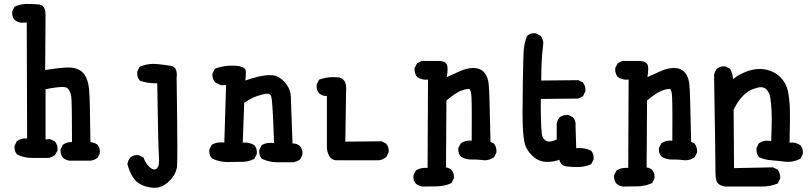

<svg xmlns="http://www.w3.org/2000/svg" viewBox="-20 -795 4040 957"><path d="M289.1 -361.3Q260.7 -361.3 207 -350.1V-100.1L230 -101.6L252.9 -90.3L253.9 -88.9Q267.1 -73.2 267.1 -52.7Q267.1 -49.3 266.6 -44.4L253.9 -22L252.4 -21Q237.3 -10.3 219.2 -7.8H140.6Q99.6 -7.8 65.4 -24.9L64.5 -26.4Q52.2 -40 52.2 -60.5Q52.2 -63.5 52.7 -68.4L64 -91.3L65.9 -92.3Q83.5 -105 106.9 -105Q110.8 -105 115.2 -104.5L113.3 -683.1L85.4 -681.6Q66.9 -684.1 53.2 -695.8Q40.5 -710 40.5 -730.5Q40.5 -733.9 41 -738.3L52.7 -761.7Q82 -775.4 114.3 -775.4Q145 -775.4 172.4 -772.9Q193.4 -771 201.7 -752.4Q207 -740.7 207 -722.7L205.1 -445.8Q283.2 -458.5 321.3 -458.5Q373.5 -458.5 398.9 -426.3Q418.5 -400.4 423.8 -352.5Q428.7 -307.1 430.7 -86.4Q449.7 -85.4 465.3 -74.2Q478 -59.6 478 -39.1Q478 -36.1 477.5 -31.2L466.3 -8.3L464.4 -7.3Q449.2 3.4 431.2 5.9H326.7Q308.1 3.4 294.4 -8.3Q281.7 -22.5 281.7 -43Q281.7 -45.9 282.2 -50.8L293.5 -73.7Q304.7 -81.5 314.7 -84.2Q324.7 -86.9 335 -86.9Q336.9 -86.9 338.9 -86.9Q338.9 -286.1 335 -314.5Q331.5 -340.8 315.4 -356Q313.5 -357.9 307.4 -359.6Q301.3 -361.3 289.1 -361.3Z M663.6 -22Q667.5 -22 671.9 -21.5L695.8 -9.3L696.8 -6.3Q704.6 17.1 723.1 35.6Q737.8 49.8 749 49.8Q761.2 49.8 768.1 35.6Q772.9 24.9 772.9 2.9Q772.9 -6.3 772 -18.1Q768.6 -57.6 763.7 -379.9Q761.7 -379.9 754.2 -379.9Q746.6 -379.9 732.9 -380.9Q705.1 -383.3 676.8 -392.6Q670.9 -400.9 668 -407.7Q663.6 -418.5 663.6 -430.7Q663.6 -434.1 664.1 -438.5L675.8 -461.9L678.7 -463.4Q710 -476.6 744.6 -476.6Q762.2 -476.6 801.8 -471.2Q832.5 -467.3 839.4 -464.8Q861.3 -456.5 861.3 -421.4Q861.3 -413.6 860.4 -404.8Q863.8 -164.1 863.8 -71.8Q863.8 20.5 862.3 35.2Q857.9 73.7 822.3 108.9Q790 141.1 749 141.1Q731.4 141.1 711.4 135.7Q684.1 128.4 664.1 112.8Q633.8 88.4 615.2 23.9V22.5Q617.7 4.4 629.4 -9.3Q643.6 -22 663.6 -22Z M1202.6 -393.6Q1277.8 -420.4 1323.7 -420.4Q1332 -420.4 1340.6 -419.7Q1349.1 -418.9 1358.4 -415.5Q1380.4 -406.7 1400.4 -383.8Q1428.7 -351.6 1429.7 -310.5Q1430.7 -273.4 1438 -80.1Q1439.5 -80.1 1440.4 -80.1Q1460.4 -80.1 1475.1 -66.9Q1487.8 -52.7 1487.8 -31.7Q1487.8 -28.3 1487.3 -23.4L1476.1 -0.5L1474.1 0.5Q1459 11.2 1440.9 13.7H1362.3Q1321.3 13.7 1285.2 -3.4L1284.2 -4.9Q1272 -18.6 1272 -39.6Q1272 -43 1272.5 -47.9L1284.2 -70.8L1285.6 -72.3Q1302.7 -83 1330.6 -83Q1337.9 -83 1346.2 -82Q1340.3 -247.1 1335 -295.9Q1333 -311 1331.5 -315.4Q1327.1 -328.1 1313.5 -328.1Q1304.7 -328.1 1288.8 -324.2Q1272.9 -320.3 1263.2 -316.9Q1253.4 -313.5 1248.5 -311.3Q1243.7 -309.1 1238.8 -306.9Q1233.9 -304.7 1228.8 -301.8Q1223.6 -298.8 1218.3 -295.9Q1208 -289.6 1197.3 -282.2L1189.9 -84Q1194.8 -84.5 1200.2 -84.5Q1226.1 -84.5 1247.6 -71.3L1248 -70.3Q1260.3 -56.6 1260.3 -35.6Q1260.3 -32.2 1259.8 -27.3L1248 -3.9L1246.1 -2.9Q1218.8 11.7 1185.5 11.7Q1154.3 11.7 1134.3 12.2Q1114.3 12.7 1112.3 12.7Q1074.2 12.7 1036.1 -5.4L1035.2 -6.8Q1022.9 -20.5 1022.9 -41.5Q1022.9 -44.9 1023.4 -49.8L1035.2 -72.8L1037.1 -74.2Q1055.7 -85.4 1081.1 -85.4Q1088.9 -85.4 1098.1 -84.5L1106.9 -371.6L1082.5 -370.1L1053.7 -383.3L1052.7 -384.3Q1038.6 -400.4 1038.6 -421.4Q1038.6 -424.3 1039.1 -428.7L1051.3 -452.6L1054.2 -453.6Q1093.3 -467.8 1136.7 -467.8Q1202.1 -467.8 1205.1 -441.4Q1205.6 -436 1205.6 -430.7Q1205.6 -416 1202.6 -393.6Z M1658.2 3.9Q1640.1 3.9 1628.4 -7.8Q1613.8 -22.5 1609.4 -55.2V-316.4Q1608.4 -316.4 1606.9 -316.4Q1586.9 -316.4 1570.3 -329.6Q1563 -339.4 1560.5 -348.6Q1558.1 -357.9 1558.1 -363.8Q1558.1 -369.6 1558.6 -374L1570.3 -397.9L1573.2 -398.9Q1604.5 -410.6 1641.1 -410.6Q1654.8 -410.6 1669.4 -409.2Q1682.6 -406.2 1691.4 -397.9Q1705.6 -383.8 1705.6 -354.5Q1705.6 -349.6 1705.1 -344.2L1701.2 -88.9L1881.8 -90.8L1904.3 -79.6L1905.3 -78.1Q1917.5 -64.5 1917.5 -43.9Q1917.5 -41 1917 -36.1L1905.8 -12.7L1904.3 -11.7Q1889.2 1.5 1868.7 3.9Z M2340.8 0H2326.7Q2299.8 0 2276.9 -14.6L2276.4 -15.6Q2264.2 -29.3 2264.2 -49.8Q2264.2 -52.7 2264.6 -57.6L2276.4 -80.6L2277.8 -81.5Q2296.9 -94.2 2321.3 -94.2Q2326.2 -94.2 2331.1 -93.8Q2331.5 -147.5 2331.5 -212.9Q2331.5 -278.3 2330.1 -310.3Q2328.6 -342.3 2320.8 -350.1Q2319.3 -351.6 2317.9 -351.6Q2316.4 -351.6 2314.9 -351.6Q2299.3 -351.6 2274.2 -341.1Q2249 -330.6 2205.1 -293.9L2203.1 39.6Q2218.8 41.5 2230 51.3Q2242.7 65.4 2242.7 85.9Q2242.7 88.9 2242.2 93.8L2230.5 117.2L2227.5 118.7Q2195.3 132.8 2159.2 133.8Q2123 134.8 2085.9 134.8H2085.4Q2066.9 132.3 2053.2 120.6Q2040.5 106.4 2040.5 85.9Q2040.5 83 2041 78.1L2052.7 55.2L2054.7 53.7Q2074.7 41.5 2100.6 41.5Q2106 41.5 2111.3 42L2113.3 -398.4Q2108.4 -397.9 2101.1 -397.9Q2093.8 -397.9 2085 -399.9Q2071.3 -402.8 2059.1 -411.1Q2046.4 -427.7 2046.4 -448.2Q2046.4 -451.7 2046.9 -456.1L2058.6 -479.5L2082 -491.2H2168H2168.5Q2201.2 -490.2 2208.5 -470.2Q2210.9 -463.9 2210.9 -449.5Q2210.9 -435.1 2207 -410.6Q2241.2 -426.8 2275.1 -441.4Q2309.1 -456.1 2337.9 -456.1Q2377.9 -456.1 2397 -429.7Q2413.1 -408.2 2416 -373.8Q2418.9 -339.4 2419.9 -296.4L2424.8 -87.9L2441.9 -79.6L2442.9 -78.1Q2454.6 -62.5 2454.6 -42Q2454.6 -39.1 2454.1 -34.2L2442.4 -11.2L2440.9 -10.3Q2419.9 3.9 2396 3.9Q2390.1 3.9 2383.8 2.9Q2361.3 0 2340.8 0Z M2867.7 -57.1Q2898.4 -57.1 2924.3 -44.9L2925.8 -44.4L2927.2 -43Q2939 -28.3 2939 -7.8Q2939 -4.9 2938.5 0L2926.8 23.4L2924.3 24.4Q2897 37.6 2853 37.6Q2834 37.6 2812 35.2Q2790.5 34.7 2779.3 22.9Q2771 14.6 2768.1 1.5Q2739.7 11.7 2710 11.7Q2705.6 11.7 2701.2 11.7Q2660.6 9.8 2630.4 -21.5Q2600.1 -51.8 2593 -91.3Q2585.9 -130.9 2585 -195.3Q2584.5 -216.3 2584.5 -236.8Q2584.5 -257.3 2585 -275.9Q2585.4 -389.6 2588.4 -499Q2589.4 -521 2589.8 -535.2Q2591.8 -577.6 2606.9 -616.2L2608.4 -617.2Q2622.1 -629.4 2642.6 -629.4Q2645.5 -629.4 2650.4 -628.9L2672.9 -617.7L2673.8 -616.7Q2688 -600.6 2688 -579.6Q2688 -576.7 2687.5 -573.2Q2681.6 -528.8 2679.7 -483.6Q2677.7 -438.5 2677.7 -393.6L2862.3 -395.5L2885.3 -384.3Q2897.9 -367.2 2897.9 -346.7Q2897.9 -343.8 2897.5 -338.9L2885.7 -315.4L2862.3 -303.7L2675.8 -301.8Q2675.3 -283.7 2675.3 -258.5Q2675.3 -233.4 2676.5 -192.6Q2677.7 -151.9 2680.7 -127Q2683.1 -105 2701.2 -93.3Q2707.5 -89.4 2716.8 -89.4Q2731.9 -89.4 2754.9 -99.6V-177.2Q2757.3 -195.8 2769 -210Q2778.8 -217.3 2788.1 -219.7Q2797.4 -222.2 2803.2 -222.2Q2809.1 -222.2 2813.5 -221.7L2835.9 -210.4L2836.9 -209Q2849.1 -195.3 2849.1 -174.8Q2849.1 -171.9 2848.6 -168.9L2852.1 -56.6Q2859.9 -57.1 2867.7 -57.1Z M3340.8 0H3326.7Q3299.8 0 3276.9 -14.6L3276.4 -15.6Q3264.2 -29.3 3264.2 -49.8Q3264.2 -52.7 3264.6 -57.6L3276.4 -80.6L3277.8 -81.5Q3296.9 -94.2 3321.3 -94.2Q3326.2 -94.2 3331.1 -93.8Q3331.5 -147.5 3331.5 -212.9Q3331.5 -278.3 3330.1 -310.3Q3328.6 -342.3 3320.8 -350.1Q3319.3 -351.6 3317.9 -351.6Q3316.4 -351.6 3314.9 -351.6Q3299.3 -351.6 3274.2 -341.1Q3249 -330.6 3205.1 -293.9L3203.1 39.6Q3218.8 41.5 3230 51.3Q3242.7 65.4 3242.7 85.9Q3242.7 88.9 3242.2 93.8L3230.5 117.2L3227.5 118.7Q3195.3 132.8 3159.2 133.8Q3123 134.8 3085.9 134.8H3085.4Q3066.9 132.3 3053.2 120.6Q3040.5 106.4 3040.5 85.9Q3040.5 83 3041 78.1L3052.7 55.2L3054.7 53.7Q3074.7 41.5 3100.6 41.5Q3106 41.5 3111.3 42L3113.3 -398.4Q3108.4 -397.9 3101.1 -397.9Q3093.8 -397.9 3085 -399.9Q3071.3 -402.8 3059.1 -411.1Q3046.4 -427.7 3046.4 -448.2Q3046.4 -451.7 3046.9 -456.1L3058.6 -479.5L3082 -491.2H3168H3168.5Q3201.2 -490.2 3208.5 -470.2Q3210.9 -463.9 3210.9 -449.5Q3210.9 -435.1 3207 -410.6Q3241.2 -426.8 3275.1 -441.4Q3309.1 -456.1 3337.9 -456.1Q3377.9 -456.1 3397 -429.7Q3413.1 -408.2 3416 -373.8Q3418.9 -339.4 3419.9 -296.4L3424.8 -87.9L3441.9 -79.6L3442.9 -78.1Q3454.6 -62.5 3454.6 -42Q3454.6 -39.1 3454.1 -34.2L3442.4 -11.2L3440.9 -10.3Q3419.9 3.9 3396 3.9Q3390.1 3.9 3383.8 2.9Q3361.3 0 3340.8 0Z M3545.9 57.6V33.7Q3545.9 -37.6 3539.1 -419.4Q3541.5 -438 3553.2 -451.7Q3567.4 -464.4 3587.9 -464.4Q3590.8 -464.4 3595.7 -463.9L3618.7 -452.1L3620.1 -450.2Q3632.8 -427.7 3633.3 -400.9Q3667.5 -426.8 3705.1 -439.9Q3736.3 -451.2 3766.6 -451.2Q3803.2 -451.2 3833.5 -436Q3853.5 -426.3 3869.6 -410.2Q3898.9 -380.4 3907.2 -341.3Q3915 -302.7 3917 -253.9Q3917.5 -237.3 3917.5 -200.9Q3917.5 -164.6 3915.5 -84Q3919.9 -84.5 3927.2 -84.5Q3934.6 -84.5 3943.8 -82.5Q3957 -79.6 3969.2 -71.3L3969.7 -70.3Q3981.9 -56.6 3981.9 -35.6Q3981.9 -32.2 3981.4 -27.3L3969.7 -3.9L3967.3 -2.9Q3938 11.7 3907.7 11.7Q3899.4 11.7 3890.6 10.7Q3853.5 5.9 3824.7 3.9Q3793.9 2 3763.7 -11.2L3762.2 -12.7Q3750.5 -28.3 3750.5 -49.3Q3750.5 -52.7 3751 -57.6L3762.2 -80.6L3764.2 -81.5Q3781.2 -93.8 3803.7 -93.8Q3809.1 -93.8 3823.7 -91.8Q3826.7 -168.9 3826.7 -200.7Q3826.7 -232.4 3825.7 -244.6Q3823.2 -281.2 3819.6 -307.1Q3815.9 -333 3800.3 -349.1Q3788.6 -360.4 3772.5 -360.4Q3764.6 -360.4 3754.6 -357.7Q3744.6 -355 3738.8 -353Q3727.5 -349.1 3717.3 -343.8Q3696.3 -332.5 3674.8 -308.1Q3653.8 -284.2 3636.7 -247.6L3638.7 43L3833 39.1L3856 50.3L3856.9 51.8Q3868.7 67.4 3868.7 87.9Q3868.7 90.8 3868.2 95.7L3856.4 119.6L3853.5 120.6Q3818.8 134.8 3776.4 134.8H3595.2Q3557.1 128.9 3550.8 105Q3545.9 87.9 3545.9 57.6Z"/></svg>

Font: Bakudai
Style: Bold
Weight: 700
Version: Version 1.48